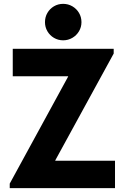

<svg xmlns="http://www.w3.org/2000/svg" viewBox="-20 -972 644 992"><path d="M30.3 -23.4 332 -576.2V-578.1H45.9V-719.7H567.4V-695.3L265.6 -143.6V-141.6H574.2V0H30.3ZM212.4 -857.4Q212.4 -883.8 224.9 -905.3Q237.3 -926.8 258.8 -939.5Q280.3 -952.1 306.2 -952.1Q332 -952.1 353.8 -939.5Q375.5 -926.8 388.2 -905.3Q400.9 -883.8 400.9 -857.4Q400.9 -832 388.2 -810.5Q375.5 -789.1 353.8 -776.4Q332 -763.7 306.2 -763.7Q280.3 -763.7 258.8 -776.4Q237.3 -789.1 224.9 -810.5Q212.4 -832 212.4 -857.4Z"/></svg>

Font: Reddit Sans Chocolate ExtraBold
Style: Regular
Weight: 800
Designer: Stephen Hutchings
Foundry: Reddit
Version: Version 1.011